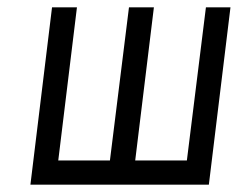

<svg xmlns="http://www.w3.org/2000/svg" viewBox="-20 -504 653 524"><path d="M550 0 609 -484H542L490 -66H349L400 -484H332L280 -66H139L190 -484H122L63 0Z"/></svg>

Font: Gamestation Condensed
Style: Italic
Weight: 400
Width: 3
Designer: Jonas Hecksher
Foundry: Jonas Hecksher, Playtypeª, e-types AS
Version: Version 1.003